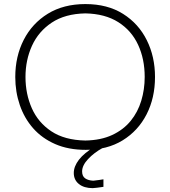

<svg xmlns="http://www.w3.org/2000/svg" viewBox="-20 -746 858 968"><path d="M412.5 9.5Q325 9.5 258.5 -19.5Q192 -48.5 147.2 -99.2Q102.5 -150 79.8 -216.5Q57 -283 57 -357.5Q57 -461.5 99.5 -544.8Q142 -628 221.2 -676.8Q300.5 -725.5 410.5 -725.5Q522 -725.5 600.5 -676Q679 -626.5 720.2 -543.2Q761.5 -460 761.5 -358Q761.5 -252.5 719 -169.5Q676.5 -86.5 598.5 -38.5Q520.5 9.5 412.5 9.5ZM410.5 -37.5Q489 -39 545.8 -65.5Q602.5 -92 638.8 -136.5Q675 -181 692.2 -238Q709.5 -295 709.5 -358Q709.5 -448.5 676.2 -520.2Q643 -592 576.5 -634.2Q510 -676.5 410.5 -678.5Q308 -676.5 241 -632Q174 -587.5 141.2 -515.2Q108.5 -443 108.5 -358Q108.5 -272.5 140.5 -200.2Q172.5 -128 239.2 -83.8Q306 -39.5 410.5 -37.5ZM447.5 202.5Q403.5 202.5 377.8 181.8Q352 161 352 126Q352 93 378 59.2Q404 25.5 459.5 -8V-20.5L484 -22L497.5 0Q454.5 23.5 424.2 55.8Q394 88 394 118.5Q394 142.5 409.5 153.2Q425 164 450.5 165Q482.5 161.5 501.5 158V196Q484.5 198.5 468.8 200.5Q453 202.5 447.5 202.5Z"/></svg>

Font: Commissioner Loud ExtraLight
Style: Regular
Weight: 200
Designer: Kostas Bartsokas
Foundry: Kostas Bartsokas
Version: Version 1.000; ttfautohint (v1.8.3)